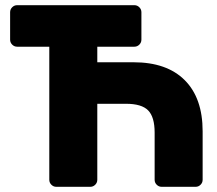

<svg xmlns="http://www.w3.org/2000/svg" viewBox="-20 -720 837 740"><path d="M466 -320H355V-27Q355 -16 347 -8Q339 0 328 0H197Q186 0 178 -8Q170 -16 170 -27V-540H46Q35 -540 27 -548Q19 -556 19 -567V-673Q19 -684 27 -692Q35 -700 46 -700H498Q509 -700 517 -692Q525 -684 525 -673V-567Q525 -556 517 -548Q509 -540 498 -540H355V-480H495Q623 -480 692 -411Q761 -342 761 -214V-27Q761 -16 753 -8Q745 0 734 0H603Q592 0 584 -8Q576 -16 576 -27V-209Q576 -269 551 -294.5Q526 -320 466 -320Z"/></svg>

Font: Rubik
Style: Regular
Weight: 700
Designer: Hubert & Fischer
Foundry: Hubert & Fischer
Version: Version 1.100